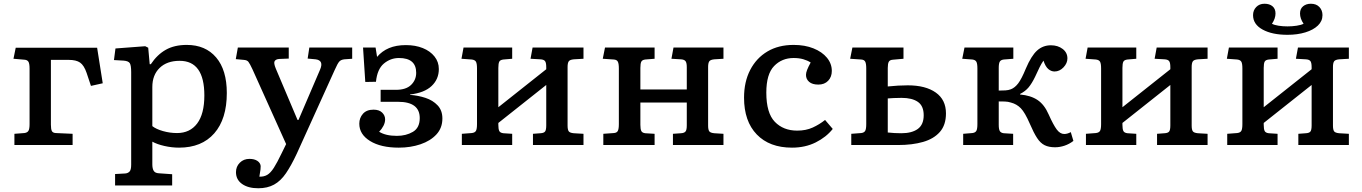

<svg xmlns="http://www.w3.org/2000/svg" viewBox="-20 -775 7279 1026"><path d="M57 0V-60L110 -64Q126 -66 132 -76Q138 -86 138 -112V-408Q138 -435 132 -445Q126 -455 110 -456L52 -461L64 -520H499L529 -330L466 -316L443 -385Q429 -426 408 -440.5Q387 -455 348 -455H252V-109Q252 -85 257 -75Q262 -65 278 -64L368 -60V0Z M595 216V155L649 152Q663 151 672 142Q681 133 681 105V-389Q681 -426 673.5 -437.5Q666 -449 641 -451L589 -454L597 -516L756 -528L772 -520L780 -432H786Q820 -483 866 -509Q912 -535 978 -535Q1078 -535 1135 -468Q1192 -401 1192 -278Q1192 -139 1125 -62.5Q1058 14 937 14Q898 14 858.5 5Q819 -4 794 -18V103Q794 126 801.5 138Q809 150 829 151L900 156V216ZM926 -64Q995 -64 1033.5 -115Q1072 -166 1072 -265Q1072 -450 940 -450Q872 -450 833 -412Q794 -374 794 -310V-101Q814 -85 851 -74.5Q888 -64 926 -64Z M1360 231Q1306 231 1273.5 208Q1241 185 1241 145Q1241 115 1261.5 94.5Q1282 74 1313 74Q1339 74 1355 84.5Q1371 95 1373 112Q1373 119 1372 130.5Q1371 142 1366 169Q1390 170 1408 159.5Q1426 149 1443.5 121.5Q1461 94 1484 46L1509 -5L1329 -405Q1315 -435 1307.5 -444.5Q1300 -454 1283 -455L1240 -459L1251 -521H1523V-462L1473 -460Q1455 -459 1448 -449Q1441 -439 1454 -408L1570 -134H1575L1690 -402Q1712 -452 1667 -458L1624 -462L1633 -521H1862V-461L1820 -458Q1802 -456 1793 -446Q1784 -436 1769 -402L1566 46Q1536 110 1508 151Q1480 192 1444.5 211.5Q1409 231 1360 231Z M2111 14Q2015 14 1957.5 -21.5Q1900 -57 1900 -114Q1900 -145 1919.5 -167Q1939 -189 1976 -189Q2006 -189 2022 -173.5Q2038 -158 2038 -137Q2038 -120 2029 -102.5Q2020 -85 2006 -71Q2041 -49 2101 -49Q2150 -49 2186.5 -70.5Q2223 -92 2223 -144Q2223 -231 2107 -231H2014V-295H2096Q2150 -295 2177 -321.5Q2204 -348 2204 -386Q2204 -465 2112 -465Q2067 -465 2031.5 -435.5Q1996 -406 1989 -338L1932 -337L1920 -521H1987L1995 -471Q2021 -502 2059 -518Q2097 -534 2149 -534Q2200 -534 2239.5 -518Q2279 -502 2302 -473Q2325 -444 2325 -406Q2325 -352 2286.5 -315.5Q2248 -279 2171 -270V-268Q2214 -265 2253.5 -252Q2293 -239 2318.5 -212Q2344 -185 2344 -142Q2344 -91 2312 -56.5Q2280 -22 2227 -4Q2174 14 2111 14Z M2448 0V-60L2501 -64Q2518 -66 2523.5 -76Q2529 -86 2529 -112V-409Q2529 -435 2523.5 -445Q2518 -455 2501 -457L2446 -461L2457 -521H2717V-461L2670 -457Q2653 -455 2648 -445.5Q2643 -436 2643 -412V-202L2899 -405V-416Q2899 -440 2892.5 -448.5Q2886 -457 2868 -458L2815 -461L2826 -521H3098V-461L3046 -458Q3025 -456 3019 -447Q3013 -438 3013 -417V-104Q3013 -82 3019 -73.5Q3025 -65 3046 -63L3098 -60V0H2828V-60L2868 -63Q2886 -64 2892.5 -72Q2899 -80 2899 -105V-321L2643 -118V-108Q2643 -85 2648 -75Q2653 -65 2670 -63L2717 -60V0Z M3204 0V-60L3260 -64Q3276 -65 3281.5 -75.5Q3287 -86 3287 -112V-409Q3287 -435 3281.5 -445.5Q3276 -456 3260 -457L3201 -461L3213 -521H3478V-461L3428 -457Q3412 -455 3407 -445.5Q3402 -436 3402 -412V-297H3650V-416Q3650 -440 3643 -448.5Q3636 -457 3619 -458L3568 -461L3579 -521H3846V-461L3797 -458Q3776 -456 3770 -447Q3764 -438 3764 -417V-104Q3764 -82 3770 -73.5Q3776 -65 3797 -63L3846 -60V0H3576V-60L3619 -63Q3636 -64 3643 -72Q3650 -80 3650 -105V-227H3402V-108Q3402 -85 3407 -75Q3412 -65 3428 -63L3478 -60V0Z M4212 14Q4092 14 4024 -56.5Q3956 -127 3956 -253Q3956 -338 3989 -401.5Q4022 -465 4081 -500Q4140 -535 4221 -535Q4281 -535 4327 -516.5Q4373 -498 4399 -466.5Q4425 -435 4425 -396Q4425 -364 4405.5 -343.5Q4386 -323 4353 -323Q4321 -323 4304 -337.5Q4287 -352 4287 -375Q4287 -386 4293 -401.5Q4299 -417 4312 -441Q4295 -452 4272.5 -458.5Q4250 -465 4221 -465Q4158 -465 4116.5 -422Q4075 -379 4075 -280Q4075 -171 4120.5 -124Q4166 -77 4240 -77Q4287 -77 4323 -93.5Q4359 -110 4389 -134L4430 -86Q4395 -42 4339 -14Q4283 14 4212 14Z M4529 0V-60L4582 -64Q4598 -66 4603.5 -76Q4609 -86 4609 -112V-409Q4609 -435 4603.5 -445.5Q4598 -456 4582 -457L4523 -461L4535 -521H4808V-461L4752 -456Q4735 -455 4729.5 -445Q4724 -435 4724 -412V-313Q4781 -319 4831 -319Q4926 -319 4980.5 -280.5Q5035 -242 5035 -169Q5035 -107 5002.5 -70Q4970 -33 4912.5 -16.5Q4855 0 4779 0ZM4796 -63Q4853 -63 4884.5 -86Q4916 -109 4916 -159Q4916 -209 4885 -230.5Q4854 -252 4798 -252Q4772 -252 4755 -251Q4738 -250 4724 -249V-67Q4742 -65 4760 -64Q4778 -63 4796 -63Z M5618 12Q5585 12 5562.5 1Q5540 -10 5522 -37.5Q5504 -65 5483 -114Q5457 -174 5435 -196.5Q5413 -219 5382 -227Q5367 -232 5349.5 -232.5Q5332 -233 5317 -233V-108Q5317 -85 5322.5 -75Q5328 -65 5344 -63L5394 -60V0H5127V-60L5176 -64Q5192 -66 5197.5 -76Q5203 -86 5203 -112V-409Q5203 -435 5197.5 -445Q5192 -455 5176 -457L5122 -461L5134 -521H5395V-461L5344 -457Q5328 -455 5322.5 -445.5Q5317 -436 5317 -412V-291Q5337 -291 5353 -292Q5369 -293 5382 -298Q5403 -306 5421 -329.5Q5439 -353 5462 -409Q5491 -477 5522 -505Q5553 -533 5596 -533Q5633 -533 5658.5 -513.5Q5684 -494 5684 -463Q5684 -437 5663 -415Q5642 -393 5615 -393Q5598 -393 5582.5 -405.5Q5567 -418 5556 -451Q5545 -435 5535.5 -416Q5526 -397 5511 -364Q5494 -329 5476.5 -308Q5459 -287 5431 -273V-270Q5488 -265 5524.5 -240.5Q5561 -216 5584 -163Q5609 -107 5627 -83Q5645 -59 5667 -59Q5684 -59 5702 -69L5716 -22Q5694 -5 5668.5 3.5Q5643 12 5618 12Z M5783 0V-60L5836 -64Q5853 -66 5858.5 -76Q5864 -86 5864 -112V-409Q5864 -435 5858.5 -445Q5853 -455 5836 -457L5781 -461L5792 -521H6052V-461L6005 -457Q5988 -455 5983 -445.5Q5978 -436 5978 -412V-202L6234 -405V-416Q6234 -440 6227.5 -448.5Q6221 -457 6203 -458L6150 -461L6161 -521H6433V-461L6381 -458Q6360 -456 6354 -447Q6348 -438 6348 -417V-104Q6348 -82 6354 -73.5Q6360 -65 6381 -63L6433 -60V0H6163V-60L6203 -63Q6221 -64 6227.5 -72Q6234 -80 6234 -105V-321L5978 -118V-108Q5978 -85 5983 -75Q5988 -65 6005 -63L6052 -60V0Z M6538 0V-60L6591 -64Q6608 -66 6613.5 -76Q6619 -86 6619 -112V-409Q6619 -435 6613.5 -445Q6608 -455 6591 -457L6536 -461L6547 -521H6807V-461L6760 -457Q6743 -455 6738 -445.5Q6733 -436 6733 -412V-202L6989 -405V-416Q6989 -440 6982.5 -448.5Q6976 -457 6958 -458L6905 -461L6916 -521H7188V-461L7136 -458Q7115 -456 7109 -447Q7103 -438 7103 -417V-104Q7103 -82 7109 -73.5Q7115 -65 7136 -63L7188 -60V0H6918V-60L6958 -63Q6976 -64 6982.5 -72Q6989 -80 6989 -105V-321L6733 -118V-108Q6733 -85 6738 -75Q6743 -65 6760 -63L6807 -60V0ZM6860 -589Q6778 -589 6727 -617Q6676 -645 6676 -694Q6676 -720 6693 -737.5Q6710 -755 6737 -755Q6764 -755 6780 -741.5Q6796 -728 6796 -703Q6796 -676 6777 -648Q6790 -641 6812.5 -637.5Q6835 -634 6860 -634Q6885 -634 6908.5 -637.5Q6932 -641 6946 -648Q6927 -676 6927 -703Q6927 -728 6943.5 -741.5Q6960 -755 6985 -755Q7014 -755 7030.5 -737.5Q7047 -720 7047 -694Q7047 -662 7022.5 -638.5Q6998 -615 6955.5 -602Q6913 -589 6860 -589Z"/></svg>

Font: Literata 7pt Medium
Style: Regular
Weight: 500
Designer: Latin by Veronika Burian and Jose Scaglione. Greek by Irene Vlachou. Cyrillic by Vera Evstafieva.
Foundry: TypeTogether
Version: Version 3.002